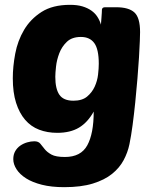

<svg xmlns="http://www.w3.org/2000/svg" viewBox="-20 -580 647 795"><path d="M368 -118Q343 -73 307 -51.5Q271 -30 217 -30Q176 -30 142 -43Q108 -56 84 -84Q60 -112 46.5 -154.5Q33 -197 33 -256Q33 -304 43 -357.5Q53 -411 79.5 -456Q106 -501 152 -530.5Q198 -560 270 -560Q300 -560 321.5 -553.5Q343 -547 358.5 -536Q374 -525 383.5 -510Q393 -495 398 -478Q398 -477 398.5 -485.5Q399 -494 400 -505Q401 -516 401.5 -526.5Q402 -537 402 -540Q403 -550 415 -550H461Q513 -550 536.5 -528.5Q560 -507 560 -447Q560 -439 559 -410.5Q558 -382 555.5 -342Q553 -302 549 -253.5Q545 -205 540 -156Q535 -107 529 -62Q523 -17 516 17Q509 51 492 83Q475 115 444 140Q413 165 364.5 180Q316 195 246 195Q193 195 153.5 185Q114 175 88 158.5Q62 142 48.5 121Q35 100 35 79Q35 60 43 46Q51 32 64 23Q77 14 92.5 9.5Q108 5 122 5Q139 5 147 15Q155 25 165 37.5Q175 50 193 60Q211 70 249 70Q315 70 341.5 21.5Q368 -27 368 -118ZM284 -163Q320 -163 340.5 -180Q361 -197 372 -221Q383 -245 386 -271Q389 -297 389 -316Q389 -376 370.5 -401.5Q352 -427 315 -427Q278 -427 257 -407Q236 -387 225.5 -359.5Q215 -332 212 -304.5Q209 -277 209 -262Q209 -212 226 -187.5Q243 -163 284 -163Z"/></svg>

Font: Poetsen One
Style: Regular
Weight: 400
Designer: Pablo Impallari, Rodrigo Fuenzalida
Foundry: Pablo Impallari, Rodrigo Fuenzalida
Version: Version 1.001; ttfautohint (v0.93) -l 8 -r 50 -G 200 -x 14 -